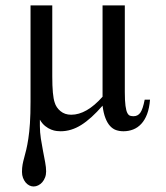

<svg xmlns="http://www.w3.org/2000/svg" viewBox="-20 -466 607 703"><path d="M529.3 -101.1Q526.9 -70.3 518.6 -48.3Q510.3 -26.4 497.3 -12.5Q484.4 1.5 467.5 8.1Q450.7 14.6 432.1 14.6Q417.5 14.6 405 10.3Q392.6 5.9 382.8 -4.9Q373 -15.6 366 -33.7Q358.9 -51.8 355.5 -79.1Q314 -31.2 277.3 -8.3Q240.7 14.6 202.1 14.6Q196.8 14.6 187.5 13.7Q178.2 12.7 167.5 8.5Q156.7 4.4 145.8 -4.2Q134.8 -12.7 126 -27.8V-4.9Q126 18.1 129.6 41.5Q133.3 64.9 137.5 86.7Q141.6 108.4 145.3 127.7Q148.9 147 148.9 161.6Q148.9 173.8 145 183.8Q141.1 193.8 134.8 201.2Q128.4 208.5 120.1 212.6Q111.8 216.8 103 216.8Q94.7 216.8 87.2 212.9Q79.6 209 73.7 201.9Q67.9 194.8 64.2 185.1Q60.5 175.3 60.5 163.6Q60.5 148.4 62.7 136.5Q64.9 124.5 68.6 111.3Q72.3 98.1 76.2 81.8Q80.1 65.4 83.7 42Q87.4 18.6 89.6 -14.4Q91.8 -47.4 91.8 -93.8V-446.3H171.4V-186.5Q171.4 -115.7 180.2 -90.8Q185.5 -72.3 201.4 -59.1Q217.3 -45.9 240.7 -45.9Q296.9 -45.9 355.5 -111.8V-446.3H437V-128.9Q437 -96.7 439.5 -78.6Q441.9 -60.5 446.3 -52.2Q450.7 -43.9 456.5 -42.2Q462.4 -40.5 469.2 -40.5Q484.4 -40.5 493.7 -53.2Q502.9 -65.9 509.8 -101.1Z"/></svg>

Font: Doulos SIL Cyr
Style: Regular
Weight: 400
Designer: Walt Agee, Victor Gaultney, Peter Martin, Debbi Hosken, Becca Hirsbrunner
Foundry: SIL International
Version: Version 5.000